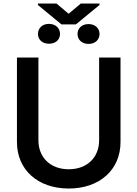

<svg xmlns="http://www.w3.org/2000/svg" viewBox="-20 -1052 775 1083"><path d="M539.1 -727.3V-260.7C539.1 -165.5 473 -97.3 367.9 -97.3C262.4 -97.3 196.7 -165.5 196.7 -260.7V-727.3H75.6V-250.4C75.6 -96.2 191.4 11.4 367.9 11.4C543.7 11.4 659.8 -96.2 659.8 -250.4V-727.3ZM193.9 -1023.8 326.7 -914.4H408L541.2 -1023.8V-1032H435.7L367.2 -974.4L298.7 -1032H193.9ZM194.2 -860.8C194.2 -829.9 217 -805.4 256.4 -805.4C294.7 -805.4 318.5 -828.8 318.5 -860.4C318.5 -892 295.1 -917.3 255.7 -917.3C217.7 -917.3 194.2 -892 194.2 -860.8ZM417.3 -860.4C417.3 -829.5 440.3 -804.3 479.8 -804.3C518.5 -804.3 541.5 -829.9 541.5 -860.4C541.5 -891.7 517.4 -916.2 479.8 -916.2C440.3 -916.2 417.3 -891.3 417.3 -860.4Z"/></svg>

Font: Magic Ui Pro Semi Bold
Style: Regular
Weight: 600
Designer: Stefan Endress, Andreas Faust
Version: Version 1.000;FEAKit 1.0